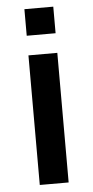

<svg xmlns="http://www.w3.org/2000/svg" viewBox="-53 -764 386 797"><g transform="rotate(-5 140.0 -366.0)"><path d="M200.3 -621.8H80V-732.5H200.3ZM200.3 0H80V-540H200.3Z"/></g></svg>

Font: Manrope Variable Light
Style: Regular
Weight: 200
Designer: Mikhail Sharanda
Foundry: Mikhail Sharanda
Version: Version 4.505